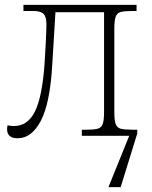

<svg xmlns="http://www.w3.org/2000/svg" viewBox="-20 -556 623 786"><path d="M52 10Q9 10 9 -27Q9 -32 9.5 -35.5Q10 -39 11 -43Q24 -40 37 -40Q93 -40 122.5 -98.5Q152 -157 162 -289Q165 -335 167.5 -383.5Q170 -432 170 -457Q170 -488 158 -499.5Q146 -511 117 -511H76V-536H539V-511H521Q490 -511 474.5 -507Q459 -503 453.5 -487.5Q448 -472 448 -438V-98Q448 -64 453.5 -48.5Q459 -33 474.5 -29Q490 -25 521 -25H542V-9L539 0L474 210H424L509 0H315V-25H334Q364 -25 379.5 -29Q395 -33 400.5 -48.5Q406 -64 406 -98V-506H207L194 -292Q185 -134 147.5 -62Q110 10 52 10Z"/></svg>

Font: Noto Serif ExtraLight
Style: Regular
Weight: 200
Designer: Monotype Design Team
Foundry: Monotype Imaging Inc.
Version: Version 2.015; ttfautohint (v1.8.4.7-5d5b)